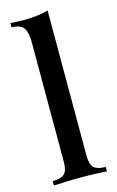

<svg xmlns="http://www.w3.org/2000/svg" viewBox="-121 -833 536 882"><g transform="rotate(-15 147.0 -392.0)"><path d="M201 -784V-93Q201 -51 217.5 -36Q234 -21 273 -21V0Q256 -1 220 -2.5Q184 -4 148 -4Q112 -4 75.5 -2.5Q39 -1 21 0V-21Q60 -21 76.5 -36Q93 -51 93 -93V-664Q93 -709 78 -730.5Q63 -752 21 -752V-773Q53 -770 83 -770Q116 -770 146 -773.5Q176 -777 201 -784Z"/></g></svg>

Font: Playfair Display Medium
Style: Regular
Weight: 500
Designer: Claus Eggers Sørensen
Foundry: Claus Eggers Sørensen
Version: Version 1.203